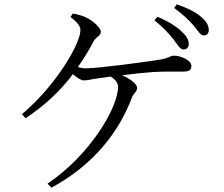

<svg xmlns="http://www.w3.org/2000/svg" viewBox="-20 -828 1040 893"><path d="M698 -733C740 -701 765 -672 787 -645C806 -620 817 -598 833 -598C848 -598 858 -607 858 -623C858 -644 847 -662 821 -685C797 -707 761 -730 712 -750ZM308 -749C338 -725 354 -709 354 -687C354 -626 241 -430 82 -297L99 -278C195 -342 264 -410 319 -483C336 -468 356 -454 370 -454C389 -454 413 -461 438 -464C453 -466 473 -469 495 -472C515 -459 529 -444 529 -424C529 -326 396 -104 201 26L219 45C417 -62 534 -216 593 -373C601 -395 618 -402 618 -419C618 -436 588 -461 547 -478C602 -485 659 -491 693 -493C739 -496 801 -495 831 -495C865 -495 870 -505 870 -522C870 -547 823 -569 789 -569C770 -569 764 -556 720 -550C665 -541 436 -510 379 -510C367 -510 356 -512 342 -516C370 -555 394 -595 416 -637C428 -657 449 -662 449 -680C449 -698 414 -730 386 -744C370 -753 344 -761 318 -765ZM790 -791C835 -758 857 -735 879 -711C901 -686 911 -663 928 -663C941 -663 951 -672 951 -688C951 -709 941 -728 915 -750C891 -771 854 -790 802 -808Z"/></svg>

Font: Source Han Serif K
Style: Regular
Weight: 400
Designer: Ryoko NISHIZUKA 西塚涼子 (kana & ideographs); Frank Grießhammer (Latin, Greek & Cyrillic); Wenlong ZHANG 张文龙 (bopomofo); San
Foundry: Adobe Systems Incorporated
Version: Version 1.001;PS 1.001;hotconv 16.6.54;makeotf.lib2.5.65590